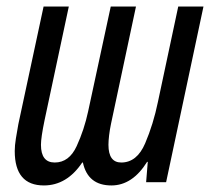

<svg xmlns="http://www.w3.org/2000/svg" viewBox="-20 -556 641 586"><path d="M231 -60H233Q248 10 320 10Q384 10 429 -62H431L426 0H487L601 -536H524L462 -245Q448 -177 423 -118.5Q398 -60 350 -60Q311 -60 311 -114Q311 -126 313 -143Q315 -160 319 -179L395 -536H318L249 -216Q237 -160 214 -110Q191 -60 147 -60Q105 -60 105 -114Q105 -136 116 -189L190 -536H113L36 -177Q32 -155 28.5 -133.5Q25 -112 25 -95Q25 10 114 10Q184 10 231 -60Z"/></svg>

Font: Noto Sans Display Condensed
Style: Italic
Weight: 400
Width: 3
Designer: Monotype Design team
Foundry: Monotype Imaging Inc.
Version: 1.000